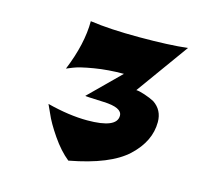

<svg xmlns="http://www.w3.org/2000/svg" viewBox="-67 -640 536 522"><g transform="rotate(15 201.0 -379.0)"><path d="M128 -570Q183 -562 266.5 -562Q350 -562 402 -568L296 -421Q304 -421 320.5 -415.5Q337 -410 348 -404Q375 -386 375 -352Q375 -298 327.5 -253.5Q280 -209 167 -188Q142 -208 119 -241.5Q96 -275 86 -299L75 -323Q137 -307 188 -307Q271 -307 271 -342Q271 -365 218.5 -367Q166 -369 166 -370L252 -455Q208 -455 169 -448.5Q130 -442 113 -435L96 -428Q128 -506 128 -570Z"/></g></svg>

Font: Ceviche One
Style: Regular
Weight: 400
Version: Version 1.002